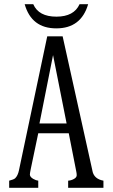

<svg xmlns="http://www.w3.org/2000/svg" viewBox="-20 -899 540 919"><path d="M401.9 -878.9Q368.2 -763.2 249.5 -763.2Q130.9 -763.2 98.1 -878.9H139.2Q165 -819.3 250 -819.3Q334 -819.3 360.8 -878.9ZM206.1 -725.1H279.8L421.9 -84Q421.9 -84 422.4 -81.1Q429.7 -42.5 475.1 -34.2V0H306.2V-34.2Q320.8 -35.2 334 -42.5Q347.2 -49.8 347.2 -60.5Q347.2 -68.8 344.7 -80.1L309.1 -261.2H163.1L127.9 -93.3Q123 -69.8 123 -64Q123 -51.8 139.6 -42.5Q152.8 -35.2 163.1 -34.2V0H23.9V-34.2Q45.9 -39.6 52.7 -45.9Q65.4 -58.1 70.8 -84ZM233.9 -635.3 168.9 -308.1H298.8Z"/></svg>

Font: BIZ UDMincho
Style: Regular
Weight: 400
Monospace: yes
Designer: TypeBank Co., Ltd.
Foundry: Morisawa Inc.
Version: Version 1.06